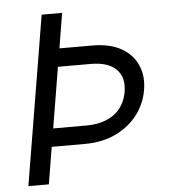

<svg xmlns="http://www.w3.org/2000/svg" viewBox="-52 -775 735 823"><g transform="rotate(-5 315.5 -363.5)"><path d="M157.7 -727.3H245.7L220.9 -576.7H360.8Q438.2 -576.7 487.4 -548.5Q536.6 -520.2 556.6 -472.8Q576.7 -425.4 566.8 -367.9Q557.5 -310.4 522 -263Q486.5 -215.6 428.3 -187.3Q370 -159.1 292.6 -159.1H151.3L125 0H36.9ZM164.4 -237.2H305.4Q381 -237.2 426.7 -271Q472.3 -304.7 483 -366.5Q493.6 -428.3 458.6 -463.4Q423.7 -498.6 348 -498.6H207.7Z"/></g></svg>

Font: Inter UI
Style: Italic
Weight: 400
Italic angle: -9.39999°
Designer: Rasmus Andersson
Foundry: rsms
Version: 3.2;8d6f07862